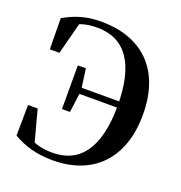

<svg xmlns="http://www.w3.org/2000/svg" viewBox="-138 -878 959 1016"><g transform="rotate(20 341.5 -370.0)"><path d="M44.6 -39.3C107 -2.2 178.9 18.6 269.3 18.6C491.8 18.6 635.7 -120.3 635.7 -370.5C635.7 -636.8 478.9 -759.4 261.4 -759.4C177.9 -759.4 117.1 -740.2 52.1 -703L54.2 -528.3H108.3L160.1 -727.8L91.8 -707.5L89.4 -670.5C140.4 -706.7 183.4 -722.2 252.8 -722.2C409.3 -722.2 493.7 -606.2 493.7 -369.8C493.7 -132.9 408.3 -18.7 252.5 -18.7C185.4 -18.7 137.1 -34.7 82.5 -74.1L92.5 -30.1L155.3 -7.7L100.8 -212.2H46.7ZM222.6 -253.3H267.8L283 -368.7V-388.9L267.8 -499.1H222.6ZM257.4 -360.2H535.5V-394.7H257.4Z"/></g></svg>

Font: Source Han Serif TW VF
Style: Regular
Weight: 250
Designer: Ryoko NISHIZUKA 西塚涼子 (kana & ideographs); Frank Grießhammer (Latin, Greek & Cyrillic); Wenlong ZHANG 张文龙 (bopomofo); San
Foundry: Adobe
Version: Version 2.002;hotconv 1.1.0;makeotfexe 2.6.0